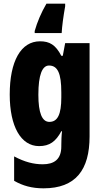

<svg xmlns="http://www.w3.org/2000/svg" viewBox="-20 -786 559 1046"><path d="M335 -752V-766H233C205 -718 183 -667 169 -617V-606H316C318 -644 325 -695 335 -752ZM198 -561C94 -561 33 -453 33 -271C33 -97 94 10 193 10C250 10 284 -15 314 -71H318C315 -50 314 -17 314 5V12C314 83 274 109 213 109C164 109 115 97 57 66V199C104 226 154 240 217 240C393 240 468 139 468 -43V-551H335L322 -482H314C283 -542 250 -561 198 -561ZM247 -429C294 -429 314 -387 314 -283V-255C314 -163 294 -122 249 -122C209 -122 189 -171 189 -270C189 -378 210 -429 247 -429Z"/></svg>

Font: Noto Sans Bengali ExtraCondensed ExtraBold
Style: Regular
Weight: 800
Width: 2
Designer: Joana Ranito - Universal Thirst; Jelle Bosma - Monotype Design Team
Foundry: Universal Thirst ehf.
Version: Version 3.000